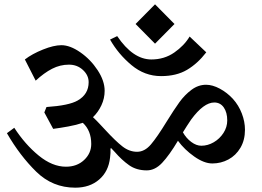

<svg xmlns="http://www.w3.org/2000/svg" viewBox="-20 -878 1214 888"><path d="M787 -767 697 -676 607 -767 697 -858ZM680 -603Q740 -603 786 -635Q832 -667 857 -709L934 -636Q894 -584 845 -555Q796 -526 725 -526Q649 -526 588 -577Q527 -628 489 -695L522 -711Q595 -603 680 -603ZM464 -458Q464 -423 449 -391Q434 -359 410 -336Q428 -319 439 -307L468 -276Q514 -226 546 -201Q578 -176 614 -176Q649 -176 678 -210Q707 -244 751 -316Q785 -371 809.5 -405Q834 -439 865.5 -462.5Q897 -486 933 -486Q963 -486 996.5 -468Q1030 -450 1057 -421Q1084 -391 1098.5 -353Q1113 -315 1113 -278Q1113 -230 1092 -194.5Q1071 -159 1036.5 -140.5Q1002 -122 962 -122Q924 -122 878.5 -154Q833 -186 803 -227Q763 -160 730 -125Q697 -90 659 -90Q611 -90 577 -114Q543 -138 511 -175L494 -193L491 -191Q492 -171 489 -149Q482 -85 438.5 -47.5Q395 -10 328 -10Q223 -10 147.5 -84Q72 -158 12 -262L46 -287Q96 -210 159 -158.5Q222 -107 285 -107Q336 -107 369 -138Q402 -169 402 -212Q402 -274 363 -310Q334 -300 295.5 -293Q257 -286 226 -282L185 -358L195 -383Q299 -390 339 -413Q390 -442 390 -498Q390 -530 363.5 -554.5Q337 -579 299 -579Q258 -579 221 -560Q184 -541 145 -505L95 -603Q129 -629 179 -649Q229 -669 264 -669Q304 -669 351.5 -636Q399 -603 431.5 -553.5Q464 -504 464 -458ZM864 -325Q843 -294 826 -266Q841 -239 864.5 -221.5Q888 -204 911 -204Q941 -204 968.5 -220Q996 -236 1013.5 -263Q1031 -290 1031 -321Q1031 -358 1015 -381Q999 -404 971 -404Q922 -404 864 -325Z"/></svg>

Font: Martel
Style: Bold
Weight: 700
Designer: Dan Reynolds
Foundry: Dan Reynolds
Version: Version 1.001; ttfautohint (v1.1) -l 5 -r 5 -G 72 -x 0 -D la